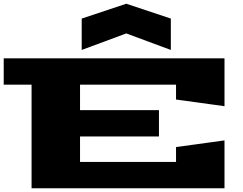

<svg xmlns="http://www.w3.org/2000/svg" viewBox="-20 -1014 1309 1034"><path d="M0 -558V-700H1189V-442L928 -478V-558H411V-421H836V-279H411V-142H928V-222L1189 -258V0H150V-558ZM420 -745V-914L660 -994L900 -914V-745L660 -834Z"/></svg>

Font: Stalinist One
Style: Regular
Weight: 400
Designer: Jovanny Lemonad
Foundry: Alexey Maslov, Jovanny Lemonad
Version: Version 3.004